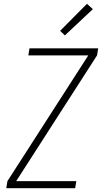

<svg xmlns="http://www.w3.org/2000/svg" viewBox="-20 -989 540 1009"><path d="M13 0 19 -37 444 -698H129L135 -735H496L490 -698L65 -37H381L375 0ZM321 -803 296 -827 437 -969 468 -941Z"/></svg>

Font: Iosevka SS04 XLt Obl
Style: Regular
Weight: 200
Italic angle: -9°
Monospace: yes
Designer: Belleve Invis
Foundry: Belleve Invis
Version: Version 19.0.0; ttfautohint (v1.8.4)